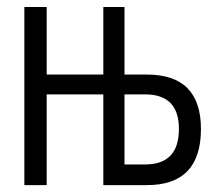

<svg xmlns="http://www.w3.org/2000/svg" viewBox="-20 -538 626 558"><path d="M50.8 0V-517.6H115.7V-321.3H280.3V-517.6H341.8V-321.3H407.2Q564 -321.3 564 -163.1Q564 0 407.2 0H280.3V-263.7H115.7V0ZM341.8 -60.1H401.9Q500 -60.1 500 -163.1Q500 -263.7 401.9 -263.7H341.8Z"/></svg>

Font: CaskaydiaCove NFP Light
Style: Regular
Weight: 300
Designer: Aaron Bell
Foundry: Saja Typeworks
Version: Version 2111.001; VTT 6.35;Nerd Fonts 3.1.1